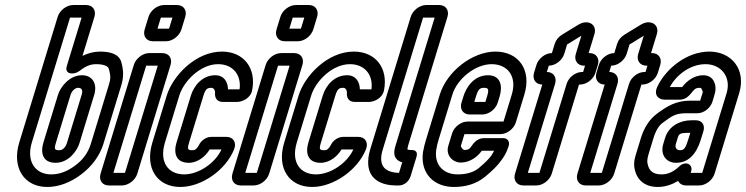

<svg xmlns="http://www.w3.org/2000/svg" viewBox="-20 -712 2965 763"><path d="M182.8 -19C121.8 -19 83.1 -69 106.6 -146L258.3 -642H304.3L245.6 -450C234.6 -414 275.9 -415 294.2 -429C316.4 -446 335.7 -457 361.7 -457C397.7 -457 409.7 -447 412.2 -439C421.4 -407 419.1 -396 411.7 -372L339.9 -137C328.5 -103 309.5 -77 278.5 -54C246.2 -30 215.8 -19 182.8 -19ZM322.6 -692H270.6C244.6 -692 217.1 -671 209.2 -645L56.6 -146C25.8 -45 76.5 31 167.5 31C212.5 31 258.7 14 301.5 -18C345.6 -51 375.1 -92 389.9 -137L461.7 -372C470.9 -402 472.2 -429 462.2 -465C452.9 -497 419 -507 377 -507C354 -507 330.2 -501 307.8 -490L355.2 -645C363.1 -671 348.6 -692 322.6 -692ZM305.3 -413C256.3 -413 220.2 -367 210.4 -335L152.6 -146C139.8 -104 149.9 -65 200.9 -65C250.9 -65 285.6 -110 295.7 -143L354.4 -335C367.3 -377 349.3 -413 305.3 -413ZM290 -363C304 -363 310.5 -355 304.4 -335L245.7 -143C240.5 -126 228.2 -115 216.2 -115C197.2 -115 194.1 -118 202.6 -146L260.4 -335C265.3 -351 279 -363 290 -363Z M430.6 -25 560.9 -451H606.9L476.6 -25ZM525.7 -22 657.8 -454C665.8 -480 651.2 -501 625.2 -501H573.2C547.2 -501 519.8 -480 511.8 -454L379.7 -22C371.8 4 386.4 25 412.4 25H464.4C490.4 25 517.8 4 525.7 -22ZM605.8 -598 619.3 -642H665.3L651.8 -598ZM700.9 -595 716.2 -645C724.1 -671 709.6 -692 683.6 -692H631.6C605.6 -692 578.1 -671 570.2 -645L554.9 -595C547 -569 561.5 -548 587.5 -548H639.5C665.5 -548 693 -569 700.9 -595Z M835.3 -413C785.3 -413 751 -373 738.5 -332L681.6 -146C668.8 -104 678.9 -65 729.9 -65C767.9 -65 798.4 -93 813.1 -118H860.1C835.6 -64 769.8 -19 711.8 -19C648.8 -19 611.5 -67 635.6 -146L692.5 -332C710.2 -390 776.7 -457 846.7 -457C904.7 -457 939.9 -415 932.1 -357H886.1C885.7 -385 871.3 -413 835.3 -413ZM820 -363C827 -363 835.1 -357 834.6 -342C833 -327 839.9 -307 864.9 -307H922.9C941.9 -307 976.1 -321 982.2 -354C999.1 -442 948 -507 862 -507C758 -507 667 -412 642.5 -332L585.6 -146C554.1 -43 605.5 31 696.5 31C781.5 31 877 -36 910.1 -118C921.6 -146 906.4 -168 880.4 -168H819.4C799.4 -168 779.1 -154 770.3 -135C763 -121 755.2 -115 745.2 -115C726.2 -115 723.1 -118 731.6 -146L788.5 -332C796.8 -359 804 -363 820 -363Z M954.6 -25 1084.9 -451H1130.9L1000.6 -25ZM1049.7 -22 1181.8 -454C1189.8 -480 1175.2 -501 1149.2 -501H1097.2C1071.2 -501 1043.8 -480 1035.8 -454L903.7 -22C895.8 4 910.4 25 936.4 25H988.4C1014.4 25 1041.8 4 1049.7 -22ZM1129.8 -598 1143.3 -642H1189.3L1175.8 -598ZM1224.9 -595 1240.2 -645C1248.1 -671 1233.6 -692 1207.6 -692H1155.6C1129.6 -692 1102.1 -671 1094.2 -645L1078.9 -595C1071 -569 1085.5 -548 1111.5 -548H1163.5C1189.5 -548 1217 -569 1224.9 -595Z M1359.3 -413C1309.3 -413 1275 -373 1262.5 -332L1205.6 -146C1192.8 -104 1202.9 -65 1253.9 -65C1291.9 -65 1322.4 -93 1337.1 -118H1384.1C1359.6 -64 1293.8 -19 1235.8 -19C1172.8 -19 1135.5 -67 1159.6 -146L1216.5 -332C1234.2 -390 1300.7 -457 1370.7 -457C1428.7 -457 1463.9 -415 1456.1 -357H1410.1C1409.7 -385 1395.3 -413 1359.3 -413ZM1344 -363C1351 -363 1359.1 -357 1358.6 -342C1357 -327 1363.9 -307 1388.9 -307H1446.9C1465.9 -307 1500.1 -321 1506.2 -354C1523.1 -442 1472 -507 1386 -507C1282 -507 1191 -412 1166.5 -332L1109.6 -146C1078.1 -43 1129.5 31 1220.5 31C1305.5 31 1401 -36 1434.1 -118C1445.6 -146 1430.4 -168 1404.4 -168H1343.4C1323.4 -168 1303.1 -154 1294.3 -135C1287 -121 1279.2 -115 1269.2 -115C1250.2 -115 1247.1 -118 1255.6 -146L1312.5 -332C1320.8 -359 1328 -363 1344 -363Z M1707.3 -642 1552.9 -137C1547.4 -119 1542.3 -99 1553.4 -83C1558.9 -75 1569.1 -69 1578.5 -67L1565.6 -25C1522.9 -26 1497.8 -42 1494.9 -75C1493.9 -88 1496.2 -102 1501.1 -118L1661.3 -642ZM1612.2 -645 1451.1 -118C1444.4 -96 1442.2 -76 1443.4 -57C1448.1 3 1498.4 25 1554.4 25H1565.4C1586.4 25 1605.6 8 1611.4 -11L1634.9 -88C1640.4 -106 1633.5 -116 1615.5 -116H1611.5C1603.5 -116 1600.1 -118 1599.1 -118C1599.4 -119 1598.9 -124 1602.9 -137L1758.2 -645C1766.1 -671 1751.6 -692 1725.6 -692H1673.6C1647.6 -692 1620.1 -671 1612.2 -645Z M1776.6 -182 1761.7 -133C1750 -95 1779.2 -66 1811.2 -66C1847.2 -66 1878.2 -89 1894.5 -113H1943.5C1940.4 -106 1936.6 -100 1931.1 -92C1924.1 -82 1907.9 -65 1882.5 -44C1863.9 -29 1837.8 -19 1798.8 -19C1741.8 -19 1705.4 -57 1713.5 -116C1715.7 -130 1718.4 -142 1722.4 -155L1777.7 -336C1797.3 -400 1869.7 -457 1933.7 -457C1997.7 -457 2035.7 -408 2013.7 -336L1981 -229H1838C1812 -229 1784.6 -208 1776.6 -182ZM2030.1 -226 2063.7 -336C2093.7 -434 2041 -507 1949 -507C1857 -507 1755.9 -428 1727.7 -336L1672.4 -155C1667.8 -140 1663.9 -124 1661 -108C1649 -23 1704.5 31 1783.5 31C1830.5 31 1873.2 19 1908.1 -10C1936.1 -33 1957.5 -54 1971.6 -74C1983.5 -90 1993.7 -107 1999.8 -127L2001.7 -133C2006.6 -149 1996.8 -163 1980.8 -163H1902.8C1880.8 -163 1865.2 -148 1856.3 -135C1848.9 -124 1844.5 -116 1826.5 -116C1818.5 -116 1810.4 -129 1811.7 -133L1825.7 -179H1968.7C1994.7 -179 2022.1 -200 2030.1 -226ZM1846.6 -257H1896.6C1922.6 -257 1950 -278 1957.9 -304L1965.6 -329C1977.5 -368 1971.3 -413 1919.3 -413C1864.3 -413 1832.9 -366 1821.6 -329L1813.9 -304C1806 -278 1820.6 -257 1846.6 -257ZM1904 -363C1920 -363 1924.5 -358 1915.6 -329L1908.9 -307H1864.9L1871.6 -329C1880.5 -358 1887 -363 1904 -363Z M2153.2 -426 2160.9 -451C2186.9 -451 2214.3 -472 2222.3 -498L2233.6 -535C2233.9 -536 2234.9 -536 2234.9 -536L2290.3 -570L2268.3 -498C2260.3 -472 2274.9 -451 2300.9 -451H2304.9L2297.2 -426H2293.2C2267.2 -426 2239.8 -405 2231.9 -379L2123.6 -25H2077.6L2185.9 -379C2193.8 -405 2179.2 -426 2153.2 -426ZM2172.7 -22 2281 -376H2285C2311 -376 2338.4 -397 2346.3 -423L2355.8 -454C2363.8 -480 2349.2 -501 2323.2 -501H2319.2L2342.1 -576C2354 -615 2316.8 -637 2278.7 -614L2214.8 -575C2198.7 -565 2189.1 -553 2184.2 -537L2173.2 -501C2147.2 -501 2119.8 -480 2111.8 -454L2102.3 -423C2094.4 -397 2109 -376 2135 -376L2026.7 -22C2018.8 4 2033.4 25 2059.4 25H2111.4C2137.4 25 2164.8 4 2172.7 -22Z M2401.2 -426 2408.9 -451C2434.9 -451 2462.3 -472 2470.3 -498L2481.6 -535C2481.9 -536 2482.9 -536 2482.9 -536L2538.3 -570L2516.3 -498C2508.3 -472 2522.9 -451 2548.9 -451H2552.9L2545.2 -426H2541.2C2515.2 -426 2487.8 -405 2479.9 -379L2371.6 -25H2325.6L2433.9 -379C2441.8 -405 2427.2 -426 2401.2 -426ZM2420.7 -22 2529 -376H2533C2559 -376 2586.4 -397 2594.3 -423L2603.8 -454C2611.8 -480 2597.2 -501 2571.2 -501H2567.2L2590.1 -576C2602 -615 2564.8 -637 2526.7 -614L2462.8 -575C2446.7 -565 2437.1 -553 2432.2 -537L2421.2 -501C2395.2 -501 2367.8 -480 2359.8 -454L2350.3 -423C2342.4 -397 2357 -376 2383 -376L2274.7 -22C2266.8 4 2281.4 25 2307.4 25H2359.4C2385.4 25 2412.8 4 2420.7 -22Z M2811.2 -308 2817.3 -328C2823.1 -347 2827.9 -366 2816.9 -389C2809.5 -404 2794.3 -413 2774.3 -413C2738.3 -413 2707.9 -389 2690.9 -366H2641.9C2667.9 -415 2723.7 -457 2783.7 -457C2844.7 -457 2887.4 -407 2867.3 -341L2770.6 -25H2724.6L2726.8 -32C2734.7 -58 2704.9 -75 2679.6 -51C2661.1 -33 2637.8 -19 2609.8 -19C2576.8 -19 2559.5 -31 2553.6 -61C2550.2 -76 2553.9 -88 2560.3 -109L2576.8 -163C2586.6 -195 2599.4 -214 2613.5 -224C2651 -252 2665.1 -262 2708.1 -262H2752.1C2777.1 -262 2803.5 -283 2811.2 -308ZM2706.4 25H2758.4C2784.4 25 2811.8 4 2819.7 -22L2917.3 -341C2946.6 -437 2886 -507 2799 -507C2709 -507 2626.2 -439 2592.5 -368C2576.4 -335 2596.6 -316 2620.6 -316H2681.6C2703.6 -316 2716.9 -330 2726.3 -341C2735.9 -353 2742 -363 2759 -363C2765 -363 2766.7 -362 2767.8 -359C2775.2 -344 2773.7 -349 2767.3 -328L2762.4 -312H2723.4C2666.4 -312 2630.7 -290 2590.5 -260C2558.2 -236 2538.5 -201 2526.8 -163L2510.3 -109C2504.8 -91 2495.5 -67 2502.6 -38C2512.5 5 2543.5 31 2594.5 31C2623.5 31 2651.6 21 2674.9 7C2679.8 17 2690.4 25 2706.4 25ZM2745.5 -234H2727.5C2683.5 -234 2637.8 -212 2623.1 -164L2615.8 -140C2603.3 -99 2625.9 -65 2666.9 -65C2735.9 -65 2758 -134 2766.8 -163L2775.4 -191C2782.7 -215 2769.5 -234 2745.5 -234ZM2712.3 -184H2723.3L2716.8 -163C2704.9 -124 2699.2 -115 2682.2 -115C2669.2 -115 2661.2 -125 2665.8 -140L2673.1 -164C2677.4 -178 2680.3 -184 2712.3 -184Z"/></svg>

Font: DIN Rundschrift
Style: EngKontKu
Weight: 400
Width: 3
Version: Version 1.027